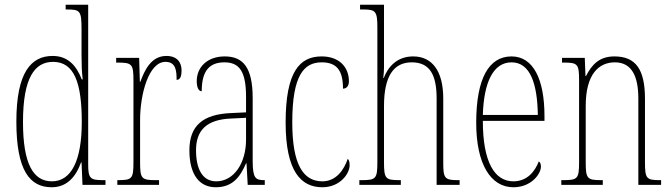

<svg xmlns="http://www.w3.org/2000/svg" viewBox="-20 -780 2833 810"><path d="M198 10C260 10 299 -31 322 -95H324L328 0H425V-20H415C361 -20 352 -27 352 -86V-760H257V-740H262C318 -740 324 -735 324 -656V-544C324 -509 325 -476 329 -445H325C302 -504 266 -544 202 -544C112 -544 49 -476 49 -267C49 -60 106 10 198 10ZM199 -15C121 -15 77 -87 77 -265C77 -452 126 -519 204 -519C294 -519 325 -429 325 -265C325 -103 281 -15 199 -15Z M475 0H651V-20H640C577 -20 571 -25 571 -96V-274C571 -382 607 -519 678 -519C723 -519 725 -480 725 -443C741 -443 746 -460 746 -483C746 -517 727 -544 682 -544C617 -544 590 -483 572 -435H570L567 -536H470V-516H473C537 -516 543 -511 543 -440V-96C543 -25 537 -20 476 -20H475Z M890 10C961 10 993 -33 1018 -91H1020L1025 0H1097V-20H1095C1057 -20 1046 -29 1046 -103V-366C1046 -495 1006 -542 928 -542C854 -542 810 -496 810 -438C810 -411 818 -395 831 -395C831 -482 864 -517 927 -517C991 -517 1018 -477 1018 -371V-306L955 -303C836 -298 779 -250 779 -146C779 -41 823 10 890 10ZM892 -15C833 -15 807 -69 807 -146C807 -228 849 -276 956 -280L1018 -283V-191C1018 -92 967 -15 892 -15Z M1340 10C1413 10 1455 -46 1455 -83C1455 -98 1452 -105 1447 -110C1432 -65 1399 -15 1340 -15C1259 -15 1213 -86 1213 -264C1213 -462 1262 -517 1337 -517C1403 -517 1427 -480 1427 -406C1439 -406 1452 -414 1452 -437C1452 -495 1413 -542 1337 -542C1245 -542 1185 -479 1185 -263C1185 -55 1251 10 1340 10Z M1496 0H1671V-20H1666C1606 -20 1600 -26 1600 -96V-333C1600 -459 1641 -517 1717 -517C1795 -517 1822 -462 1822 -364V0H1919V-20H1911C1855 -20 1850 -29 1850 -94V-364C1850 -482 1802 -542 1723 -542C1655 -542 1617 -498 1599 -451H1597C1599 -469 1600 -483 1600 -495V-760H1499V-740H1515C1565 -740 1572 -731 1572 -664V-96C1572 -26 1566 -20 1505 -20H1496Z M2146 10C2221 10 2262 -46 2262 -77C2262 -90 2258 -96 2253 -99C2237 -57 2204 -15 2146 -15C2066 -15 2017 -97 2017 -270H2277V-291C2277 -445 2230 -542 2138 -542C2043 -542 1989 -450 1989 -262C1989 -88 2050 10 2146 10ZM2249 -295H2017C2021 -431 2060 -517 2138 -517C2217 -517 2247 -427 2249 -295Z M2348 0H2523V-20H2517C2457 -20 2451 -26 2451 -96V-333C2451 -467 2506 -517 2574 -517C2646 -517 2673 -457 2673 -364V0H2769V-20H2765C2707 -20 2701 -26 2701 -96V-363C2701 -486 2663 -542 2572 -542C2509 -542 2477 -508 2452 -459H2450L2447 -536H2351V-516H2356C2417 -516 2423 -511 2423 -441V-96C2423 -26 2417 -20 2356 -20H2348Z"/></svg>

Font: Noto Serif Devanagari ExtraCondensed Thin
Style: Regular
Weight: 100
Width: 2
Designer: Universal Thirst, Indian Type Foundry and the Monotype Design Team
Foundry: Monotype Imaging Inc.
Version: Version 2.004